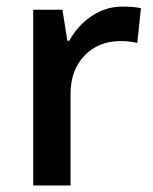

<svg xmlns="http://www.w3.org/2000/svg" viewBox="-20 -570 471 590"><path d="M356 -549.8Q390.6 -549.8 413.1 -544.9L401.9 -438Q377.4 -443.8 351.1 -443.8Q282.2 -443.8 239.5 -398.9Q196.8 -354 196.8 -282.2V0H82V-540H171.9L187 -444.8H192.9Q219.7 -493.2 262.9 -521.5Q306.2 -549.8 356 -549.8Z"/></svg>

Font: f5_41667          
Style: Regular
Weight: 600
Foundry: Ascender Corporation
Version: Version 1.10